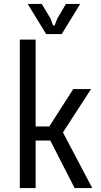

<svg xmlns="http://www.w3.org/2000/svg" viewBox="-20 -950 512 970"><path d="M80 0H160V-240H234L357 0H446L298 -281L440 -500H350L229 -311H160V-750H80ZM213 -778H292L385 -930H313L270 -857L258 -827C255 -818 249 -818 246 -827L235 -857L191 -930H120Z"/></svg>

Font: Finlandica
Style: Regular
Weight: 400
Designer: Niklas Ekholm, Juho Hiilivirta, Jaakko Suomalainen
Foundry: Helsinki Type Studio
Version: Version 2.000;Glyphs 3.2 (3202)